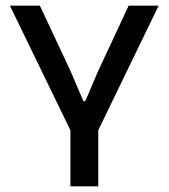

<svg xmlns="http://www.w3.org/2000/svg" viewBox="-20 -659 596 679"><path d="M235 -186 15 -639H121L230 -406.5L275 -301H281.5L326.5 -406.5L435 -639H541L321.5 -186ZM229 0V-279H327.5V0Z"/></svg>

Font: Anek Gujarati Medium
Style: Regular
Weight: 500
Designer: Mrunmayee Ghaisas (Gujarati), Yesha Goshar (Latin)
Foundry: Ek Type
Version: Version 1.003